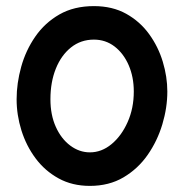

<svg xmlns="http://www.w3.org/2000/svg" viewBox="-20 -564 606 632"><path d="M289.1 -543.9Q350.1 -543.9 395.5 -518.6Q440.9 -493.2 470.9 -451.7Q501 -410.2 515.9 -360.6Q530.8 -311 530.8 -262.7Q530.8 -209.5 514.4 -154.8Q498 -100.1 466.1 -54.2Q434.1 -8.3 386.5 19.8Q338.9 47.9 275.9 47.9Q217.8 47.9 172.9 23.2Q127.9 -1.5 97.2 -42.7Q66.4 -84 50.5 -134.8Q34.7 -185.5 34.7 -237.3Q34.7 -290 49.8 -344.2Q64.9 -398.4 96.2 -443.6Q127.4 -488.8 175.5 -516.4Q223.6 -543.9 289.1 -543.9ZM289.1 -433.6Q246.1 -433.6 213.9 -408Q181.6 -382.3 163.8 -338.1Q146 -293.9 146 -237.3Q146 -185.5 163.8 -146.2Q181.6 -106.9 211.4 -84.7Q241.2 -62.5 275.9 -62.5Q314.5 -62.5 347.2 -89.6Q379.9 -116.7 400.1 -162.1Q420.4 -207.5 420.4 -262.7Q420.4 -310.5 403.6 -349.4Q386.7 -388.2 357.2 -410.9Q327.6 -433.6 289.1 -433.6Z"/></svg>

Font: Mikhak SemiBold
Style: Regular
Weight: 600
Designer: Amin Abedi
Version: Version 3.3